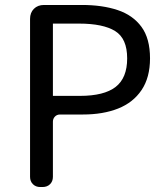

<svg xmlns="http://www.w3.org/2000/svg" viewBox="-20 -753 673 773"><path d="M142 0Q124 0 112.5 -11.5Q101 -23 101 -41V-677Q101 -702 116.5 -717.5Q132 -733 157 -733H310Q392 -733 453.5 -712.5Q515 -692 549.5 -645Q584 -598 584 -518Q584 -441 550 -390.5Q516 -340 455.5 -316Q395 -292 314 -292H222Q209 -292 201 -283.5Q193 -275 193 -263V-41Q193 -23 181.5 -11.5Q170 0 151 0ZM193 -367H302Q399 -367 445.5 -403Q492 -439 492 -518Q492 -598 443.5 -628Q395 -658 298 -658H193Z"/></svg>

Font: Chiron GoRound TC
Style: Regular
Weight: 400
Designer: Ryoko NISHIZUKA 西塚涼子 (kana, bopomofo & ideographs); Paul D. Hunt (Latin, Greek & Cyrillic); Sandoll Communications 산돌커뮤니
Foundry: Adobe
Version: Version 1.000;hotconv 1.1.1;makeotfexe 2.6.0